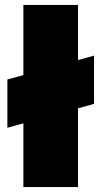

<svg xmlns="http://www.w3.org/2000/svg" viewBox="-20 -760 412 780"><path d="M75 0V-259L10 -241V-437L75 -455V-740H297V-516L362 -534V-338L297 -320V0Z"/></svg>

Font: Poppins Black
Style: Regular
Weight: 900
Designer: Ninad Kale (Devanagari), Jonny Pinhorn (Latin)
Foundry: Indian Type Foundry
Version: Version 3.200;PS 1.000;hotconv 16.6.54;makeotf.lib2.5.65590